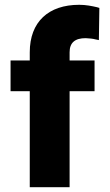

<svg xmlns="http://www.w3.org/2000/svg" viewBox="-20 -780 458 800"><path d="M24 -400H104V0H270V-400H374V-528H270V-562C270 -602 292 -621 337 -621C353 -620 367 -619 377 -616L392 -613L394 -747L384 -750C362 -755 338 -760 310 -760C183 -760 104 -690 104 -562V-528H24Z"/></svg>

Font: Asimov Pro
Style: Ult
Weight: 900
Designer: Google
Version: Version 2.000980; 2014